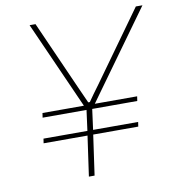

<svg xmlns="http://www.w3.org/2000/svg" viewBox="-78 -760 760 831"><g transform="rotate(-10 301.5 -345.0)"><path d="M326 -306H512L509 -286H311L299 -196H497L494 -176H296L271 0H246L271 -176H78L81 -196H274L286 -286H93L96 -306H278L107 -690H133L268 -386L299 -317H306Q326 -346 355 -385L574 -690H603Z"/></g></svg>

Font: Exo 2.0 Thin
Style: Italic
Weight: 250
Italic angle: -8°
Designer: Natanael Gama
Version: Version 1.001;PS 001.001;hotconv 1.0.70;makeotf.lib2.5.58329